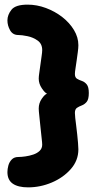

<svg xmlns="http://www.w3.org/2000/svg" viewBox="-20 -788 420 828"><path d="M101 20Q58 20 35 4Q12 -12 12 -46Q12 -59 16 -74Q20 -89 30.5 -100Q41 -111 59 -111Q72 -111 89.5 -113.5Q107 -116 123.5 -121.5Q140 -127 151 -137.5Q162 -148 162 -164Q162 -172 159.5 -193Q157 -214 154.5 -240Q152 -266 149.5 -288.5Q147 -311 147 -320Q147 -343 160 -362Q173 -381 183 -384Q174 -387 160.5 -407Q147 -427 147 -449Q147 -458 149.5 -474.5Q152 -491 154.5 -510.5Q157 -530 159.5 -546.5Q162 -563 162 -572Q162 -599 142.5 -613Q123 -627 98.5 -632Q74 -637 59 -637Q35 -637 23.5 -657.5Q12 -678 12 -700Q12 -724 29.5 -746Q47 -768 99 -768Q139 -768 178 -753.5Q217 -739 248.5 -714.5Q280 -690 299 -658.5Q318 -627 318 -593Q318 -581 315.5 -563Q313 -545 310.5 -526.5Q308 -508 305.5 -492.5Q303 -477 303 -469Q303 -454 312 -448.5Q321 -443 333 -439Q345 -435 354 -424Q363 -413 363 -387Q363 -360 354 -349Q345 -338 333 -333.5Q321 -329 312 -323Q303 -317 303 -301Q303 -294 304.5 -279.5Q306 -265 308.5 -246.5Q311 -228 313 -208Q315 -188 316.5 -171.5Q318 -155 318 -144Q318 -96 285.5 -59Q253 -22 203.5 -1Q154 20 101 20Z"/></svg>

Font: Dosis ExtraLight ExtraBold
Style: Regular
Weight: 800
Version: Version 3.001; ttfautohint (v1.8.2)